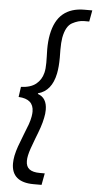

<svg xmlns="http://www.w3.org/2000/svg" viewBox="-63 -849 517 1032"><g transform="rotate(5 196.0 -333.0)"><path d="M39.1 44.4Q39.1 25.4 43.5 2.4Q48.8 -22.9 58.1 -49.1Q67.4 -75.2 82.5 -113.3Q97.2 -148.9 105.5 -172.4Q113.8 -195.8 117.2 -216.3Q119.6 -231 119.6 -242.2Q119.6 -310.1 38.1 -314L45.9 -369.1Q98.1 -371.1 127 -394.5Q155.8 -418 165 -455.6Q170.4 -476.6 170.4 -510.3L169.9 -543.9Q168.9 -569.3 168.9 -583Q168.9 -626.5 175.8 -662.1Q190.9 -739.3 234.6 -775.6Q278.3 -812 349.1 -812H392.1L380.9 -751H353Q322.8 -751 289.3 -732.9Q255.9 -714.8 244.1 -651.9Q239.7 -625.5 239.7 -586.9L240.2 -543.5Q240.2 -494.1 232.9 -457.5Q213.4 -361.8 140.1 -342.8V-338.9Q164.6 -331.1 177 -310.5Q189.5 -290 189.5 -257.8Q189.5 -236.8 184.6 -214.4Q179.7 -189 170.4 -161.6Q161.1 -134.3 146.5 -97.7Q133.8 -64.5 126.7 -43.9Q119.6 -23.4 115.7 -5.4Q112.3 10.3 112.3 24.4Q112.3 55.2 131.1 69.1Q149.9 83 187 83H213.9L202.1 146H159.2Q99.6 146 69.3 120.4Q39.1 94.7 39.1 44.4Z"/></g></svg>

Font: Reddit Sans Chocolate
Style: Italic
Weight: 400
Italic angle: -11.25°
Designer: Stephen Hutchings
Version: Version 1.013